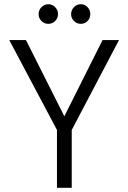

<svg xmlns="http://www.w3.org/2000/svg" viewBox="-20 -890 608 910"><path d="M250 0V-274L24 -700H103L292 -325H278L466 -700H544L320 -274V0ZM209 -777Q190 -777 176.5 -790.5Q163 -804 163 -823Q163 -842 176.5 -856Q190 -870 209 -870Q228 -870 241.5 -856Q255 -842 255 -823Q255 -804 241.5 -790.5Q228 -777 209 -777ZM363 -777Q344 -777 330.5 -790.5Q317 -804 317 -823Q317 -842 330.5 -856Q344 -870 363 -870Q382 -870 395 -856Q408 -842 408 -823Q408 -804 395 -790.5Q382 -777 363 -777Z"/></svg>

Font: DM Sans 12pt Light
Style: Regular
Weight: 300
Version: Version 4.004;gftools[0.9.30]